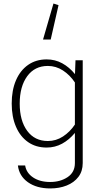

<svg xmlns="http://www.w3.org/2000/svg" viewBox="-20 -832 575 1089"><path d="M267.6 -607.9H224.1L283.2 -812L312 -802.7ZM46.4 -244.6Q46.4 -320.3 70.6 -376.5Q94.7 -432.6 139.4 -463.9Q184.1 -495.1 244.6 -495.1Q292.5 -495.1 332.8 -473.1Q373 -451.2 405.3 -411.6L408.2 -490.2H449.2V92.8Q449.2 139.2 424.6 171.4Q399.9 203.6 358.2 220.2Q316.4 236.8 265.1 236.8Q188 236.8 138.2 201.4Q88.4 166 81.5 106.4H122.6Q129.4 148.9 168 174.6Q206.5 200.2 264.2 200.2Q322.3 200.2 363.5 172.6Q404.8 145 404.8 92.8V-78.1Q372.6 -39.1 332.3 -17.1Q292 4.9 244.6 4.9Q183.6 4.9 139.2 -26.1Q94.7 -57.1 70.6 -113.3Q46.4 -169.4 46.4 -244.6ZM91.8 -244.1Q91.8 -147.5 134.3 -89.8Q176.8 -32.2 251.5 -32.2Q297.9 -32.2 337.2 -57.9Q376.5 -83.5 404.8 -125.5V-364.3Q376.5 -406.7 336.9 -432.4Q297.4 -458 251.5 -458Q176.8 -458 134.3 -399.7Q91.8 -341.3 91.8 -244.1Z"/></svg>

Font: Estedad-FD ExtraLight
Style: Regular
Weight: 200
Designer: Amin Abedi
Version: Version 7.3